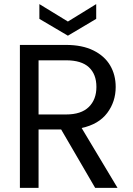

<svg xmlns="http://www.w3.org/2000/svg" viewBox="-20 -916 648 936"><path d="M444 0 278 -285H168V0H77V-697H302Q381 -697 435.5 -670Q490 -643 517 -597Q544 -551 544 -492Q544 -420 502.5 -365Q461 -310 378 -292L553 0ZM168 -358H302Q376 -358 413 -394.5Q450 -431 450 -492Q450 -554 413.5 -588Q377 -622 302 -622H168ZM449 -824 311 -742 172 -824V-896L311 -811L449 -896Z"/></svg>

Font: A Bank Premium Regular
Style: Regular
Weight: 400
Designer: Ninad Kale (Devanagari), Jonny Pinhorn (Latin), Htun Naung (Myanmar)
Foundry: Indian Type Foundry
Version: 4.004